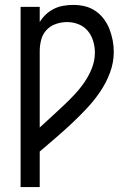

<svg xmlns="http://www.w3.org/2000/svg" viewBox="-20 -763 540 783"><path d="M64 0V-735H142V-673Q152 -690 167 -704Q182 -718 200 -727Q218 -736 238.5 -739.5Q259 -743 279 -743Q303 -743 326 -737.5Q349 -732 369 -718.5Q389 -705 403.5 -685.5Q418 -666 426.5 -644Q435 -622 439.5 -598.5Q444 -575 444 -552Q444 -508 428.5 -466.5Q413 -425 388.5 -389Q364 -353 334.5 -321.5Q305 -290 273 -260Q241 -230 208 -201.5Q175 -173 142 -145V0ZM142 -243Q166 -265 190 -287Q214 -309 237.5 -331Q261 -353 283.5 -377Q306 -401 324.5 -428Q343 -455 355 -485.5Q367 -516 367 -549Q367 -572 360 -595.5Q353 -619 338 -637Q323 -655 300.5 -664Q278 -673 254 -673Q231 -673 208.5 -665.5Q186 -658 170 -641Q154 -624 148 -601Q142 -578 142 -555Z"/></svg>

Font: Iosevka MaddieWtf
Style: Regular
Weight: 400
Monospace: yes
Designer: Belleve Invis
Foundry: Belleve Invis
Version: Version 31.3.0; ttfautohint (v1.8.3)